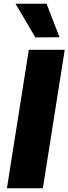

<svg xmlns="http://www.w3.org/2000/svg" viewBox="-20 -1006 366 1026"><path d="M298 -807 169 -806 63 -986H229ZM209 0H17L134 -740H326Z"/></svg>

Font: Be Vietnam Black
Style: Italic
Weight: 900
Italic angle: -9°
Designer: Lam Bao; Tony Le; Vietanh Nguyen
Foundry: Yellow Type Foundry
Version: Version 5.000